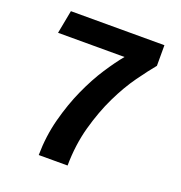

<svg xmlns="http://www.w3.org/2000/svg" viewBox="-125 -794 850 901"><g transform="rotate(20 300.0 -343.0)"><path d="M77 -686H544V-583Q514 -547 473.5 -490.5Q433 -434 397 -359.5Q361 -285 336 -194.5Q311 -104 310 0H166Q167 -95 190 -182Q213 -269 246.5 -343Q280 -417 318 -475Q356 -533 387 -570H55Z"/></g></svg>

Font: Post Grotesk Bold
Style: Bold
Weight: 700
Version: Version 1.0